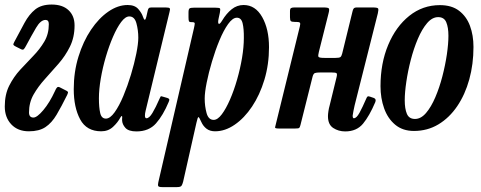

<svg xmlns="http://www.w3.org/2000/svg" viewBox="-36 -552 2064 824"><path d="M88.5 -69.5Q88.5 -47.5 107.5 -47.5Q123 -47.5 150 -79.5Q177 -111.5 200 -161.5Q204.5 -172.5 209 -176.8Q213.5 -181 221 -177L245.5 -164.5Q252.5 -161.5 255 -158.2Q257.5 -155 252.5 -145Q227.5 -94.5 206.8 -59.5Q186 -24.5 159 -6.5Q132 11.5 88 11.5Q40.5 11.5 12.5 -18.2Q-15.5 -48 -15.5 -95Q-15.5 -146.5 3.5 -184.2Q22.5 -222 50.8 -252.8Q79 -283.5 107 -312.2Q135 -341 154.2 -373.5Q173.5 -406 173.5 -448.5Q173.5 -466.5 159.5 -466.5Q138.5 -466.5 118.8 -432.8Q99 -399 76 -356Q70.5 -345.5 66.5 -341.2Q62.5 -337 55 -340.5L32 -352Q25 -355.5 22.2 -358.8Q19.5 -362 25 -371.5Q49.5 -417.5 69.2 -454Q89 -490.5 115.2 -511.5Q141.5 -532.5 185.5 -532.5Q232.5 -532.5 258.2 -508.2Q284 -484 284 -443Q284 -392 264.2 -352Q244.5 -312 215.2 -278.5Q186 -245 157 -213Q128 -181 108.2 -146.5Q88.5 -112 88.5 -69.5Z M688 -114.5Q664 -57 633.5 -22.5Q603 12 549.5 12Q516 12 502.2 -3.2Q488.5 -18.5 488 -36Q487.5 -40 488 -42.2Q488.5 -44.5 488.5 -48.5Q488.5 -60.5 480.5 -47.5Q469.5 -26.5 449 -7.5Q428.5 11.5 398.5 11.5Q335.5 11.5 308 -39.8Q280.5 -91 280.5 -169.5Q280.5 -243.5 300.8 -309Q321 -374.5 354.5 -424.2Q388 -474 429 -502.2Q470 -530.5 512 -530.5Q542.5 -530.5 557.5 -513.2Q572.5 -496 577.5 -480Q586 -454.5 592 -480L598 -506.5Q599.5 -513.5 602.5 -516.8Q605.5 -520 614 -520H674.5Q690 -520 692.5 -516.2Q695 -512.5 691.5 -500.5L589 -77Q586 -65 586 -56Q586 -44.5 592.5 -44.5Q604.5 -44.5 618.2 -67.2Q632 -90 649 -129Q652 -136 653.5 -138Q655 -140 663.5 -137L682.5 -131.5Q689.5 -129 690.5 -125.8Q691.5 -122.5 688 -114.5ZM557.5 -390Q557.5 -422.5 549.5 -452Q541.5 -481.5 519 -481.5Q502 -481.5 484 -457.5Q466 -433.5 449 -394.2Q432 -355 418.2 -308.2Q404.5 -261.5 396.5 -214.8Q388.5 -168 388.5 -130Q388.5 -91 394 -67Q399.5 -43 418.5 -43Q436.5 -43 456 -70.2Q475.5 -97.5 493.5 -140.5Q511.5 -183.5 526 -231.5Q540.5 -279.5 549 -322Q557.5 -364.5 557.5 -390Z M796 -519H888.5Q905.5 -519 908 -515.8Q910.5 -512.5 907.5 -497L902.5 -474Q898 -453.5 902.5 -450Q907 -446.5 917.5 -464Q935.5 -494 958.2 -512.2Q981 -530.5 1009.5 -530.5Q1060 -530.5 1089.2 -478.8Q1118.5 -427 1118.5 -349.5Q1118.5 -275.5 1098.8 -210Q1079 -144.5 1045.8 -94.8Q1012.5 -45 971.2 -16.8Q930 11.5 887 11.5Q865 11.5 850.5 0.5Q836 -10.5 828 -28.5Q819 -49 815.8 -49.5Q812.5 -50 807 -25L750 227.5Q747 239.5 743 245.2Q739 251 723.5 251H660.5Q645 251 643 246.2Q641 241.5 643.5 230L796.5 -431.5Q799.5 -445 799.8 -451Q800 -457 788.5 -457H785Q776.5 -457 774.8 -461.2Q773 -465.5 773 -478V-498.5Q773 -513 777.8 -516Q782.5 -519 796 -519ZM842.5 -129Q842.5 -96.5 850.5 -67Q858.5 -37.5 881 -37.5Q898 -37.5 916 -61.5Q934 -85.5 951 -124.5Q968 -163.5 981.5 -210.5Q995 -257.5 1002.8 -304Q1010.5 -350.5 1010.5 -389Q1011 -428.5 1005.2 -452.2Q999.5 -476 980.5 -476Q962.5 -476 943 -448.8Q923.5 -421.5 905.8 -378.8Q888 -336 873.8 -288Q859.5 -240 851 -197.5Q842.5 -155 842.5 -129Z M1585.5 -494.5 1486 -100Q1484.5 -93.5 1481 -76.5Q1477.5 -59.5 1477.5 -56Q1477.5 -44.5 1482.5 -44.5Q1494 -44.5 1506.8 -67.8Q1519.5 -91 1535.5 -128Q1538.5 -135.5 1541.5 -137.8Q1544.5 -140 1552.5 -137L1568.5 -131.5Q1580 -127 1574.5 -113.5Q1549.5 -54.5 1522 -21.2Q1494.5 12 1445.5 12Q1416.5 12 1394 -2.8Q1371.5 -17.5 1371.5 -53.5Q1371.5 -62 1373.5 -75.2Q1375.5 -88.5 1378.5 -98.5L1408.5 -221Q1412 -235 1408 -238Q1404 -241 1386 -241H1339Q1322 -241 1315.5 -238.5Q1309 -236 1305.5 -223L1253.5 -15.5Q1251 -5.5 1248 -3Q1245 -0.5 1231.5 -0.5H1159.5Q1143.5 -0.5 1144.5 -5.5Q1145.5 -10.5 1148.5 -22L1251 -439.5Q1254 -451 1251 -454.5Q1248 -458 1235.5 -458H1229Q1216 -458 1212.2 -461.5Q1208.5 -465 1208.5 -478V-503.5Q1208.5 -514.5 1212.8 -517.2Q1217 -520 1227.5 -520H1352Q1372 -520 1375.2 -515.8Q1378.5 -511.5 1374 -494.5L1332.5 -329.5Q1328 -312.5 1331 -308Q1334 -303.5 1356.5 -303.5H1404Q1419.5 -303.5 1424.5 -306.8Q1429.5 -310 1432.5 -322L1477 -503.5Q1478.5 -511 1482 -515.5Q1485.5 -520 1495.5 -520H1563Q1583.5 -520 1586.5 -515.8Q1589.5 -511.5 1585.5 -494.5Z M1597 -182Q1597 -280.5 1630 -359.2Q1663 -438 1720.5 -484Q1778 -530 1852 -530Q1902.5 -530 1934.2 -505.8Q1966 -481.5 1981 -441Q1996 -400.5 1996 -350.5Q1996 -276.5 1978 -211.2Q1960 -146 1926.2 -96.2Q1892.5 -46.5 1845.5 -18.2Q1798.5 10 1740.5 10Q1692 10 1660 -16.8Q1628 -43.5 1612.5 -87.2Q1597 -131 1597 -182ZM1701 -121.5Q1701 -85.5 1710.2 -63.5Q1719.5 -41.5 1745 -41.5Q1770.5 -41.5 1792.5 -67.2Q1814.5 -93 1832.2 -134.5Q1850 -176 1862.5 -224.2Q1875 -272.5 1881.8 -318.5Q1888.5 -364.5 1888.5 -398.5Q1888.5 -434.5 1879.2 -456.5Q1870 -478.5 1844.5 -478.5Q1819 -478.5 1797 -452.8Q1775 -427 1757.2 -385.2Q1739.5 -343.5 1727 -295.2Q1714.5 -247 1707.8 -201Q1701 -155 1701 -121.5Z"/></svg>

Font: Besley* Condensed Medium
Style: Italic
Weight: 500
Width: 3
Italic angle: -13°
Designer: Owen Earl
Foundry: indestructible type*
Version: Version 3.000; ttfautohint (v1.8.3)